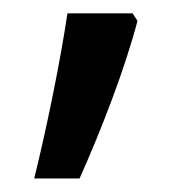

<svg xmlns="http://www.w3.org/2000/svg" viewBox="-20 -136 290 285"><path d="M80.1 -116.2C69.8 -46.9 50.3 49.8 30.8 128.9H98.1C130.9 55.7 165.5 -34.2 184.1 -105L176.8 -116.2Z"/></svg>

Font: Noto Reveo Sans
Style: Regular
Weight: 400
Designer: Monotype Design team
Foundry: Monotype Imaging Inc.
Version: Version 1.04